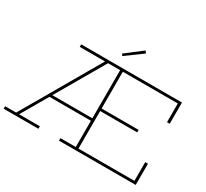

<svg xmlns="http://www.w3.org/2000/svg" viewBox="-183 -1247 1641 1528"><g transform="rotate(30 637.0 -483.0)"><path d="M511 0V-23H652V-729H281V-752H1207V-557H1182V-729H677V-23H1191V-195H1216V0ZM3 0V-23H104L523 -746H551L131 -23H322V0ZM264 -264V-287H667V-264ZM665 -368V-391H1017V-368ZM749 -966 764 -947 611 -835 599 -851Z"/></g></svg>

Font: Hepta Slab ExtraLight
Style: Regular
Weight: 200
Designer: Michael LaGattuta
Foundry: Michael LaGattuta
Version: Version 1.100